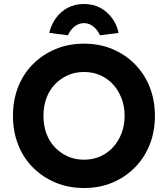

<svg xmlns="http://www.w3.org/2000/svg" viewBox="-20 -933 842 963"><path d="M45 -352Q45 -431 71 -497Q97 -563 145.5 -611.5Q194 -660 259 -687Q324 -714 401 -714Q479 -714 543.5 -687Q608 -660 656.5 -611Q705 -562 731 -496Q757 -430 757 -352Q757 -274 731 -208Q705 -142 656.5 -93Q608 -44 543.5 -17Q479 10 402 10Q324 10 259 -17Q194 -44 145.5 -92.5Q97 -141 71 -207.5Q45 -274 45 -352ZM605 -352Q605 -400 589.5 -440Q574 -480 547 -509.5Q520 -539 483 -555.5Q446 -572 401 -572Q357 -572 320 -555.5Q283 -539 255 -509.5Q227 -480 212.5 -440Q198 -400 198 -352Q198 -304 212.5 -264Q227 -224 255 -194.5Q283 -165 320 -148.5Q357 -132 401 -132Q446 -132 483 -148.5Q520 -165 547 -194.5Q574 -224 589.5 -264Q605 -304 605 -352ZM227 -768Q237 -810 261 -843Q285 -876 321 -894.5Q357 -913 401 -913Q446 -913 481.5 -894.5Q517 -876 541.5 -843Q566 -810 575 -768L481 -756Q471 -781 449.5 -799Q428 -817 401 -817Q374 -817 352.5 -799Q331 -781 321 -756Z"/></svg>

Font: Mach SemiBold
Style: Regular
Weight: 600
Version: Version 1.002